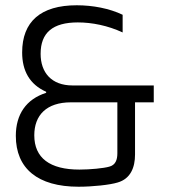

<svg xmlns="http://www.w3.org/2000/svg" viewBox="-20 -699 640 728"><path d="M249 -311H425V-118C425 -93 418 -73 394 -67C373 -61 322 -56 281 -56C169 -56 110 -100 110 -186C110 -262 156 -311 249 -311ZM40 -184C40 -60 123 9 278 9C331 9 397 2 426 -7C475 -21 492 -64 492 -113V-311H563V-375H255C175 -375 134 -424 134 -495C134 -575 180 -614 275 -614C329 -614 389 -602 445 -576V-643C395 -667 332 -679 271 -679C134 -679 64 -617 64 -500C64 -431 92 -379 155 -351V-347C79 -323 40 -265 40 -184Z"/></svg>

Font: LT Wave Mono Light
Style: Regular
Weight: 300
Designer: Daniel Lyons
Version: Version 2.5 (Glyphs App)